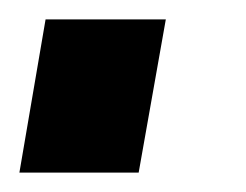

<svg xmlns="http://www.w3.org/2000/svg" viewBox="-21 -178 254 198"><path d="M-1 0 26 -158H150L122 0Z"/></svg>

Font: Archivo ExtraCondensed ExtraBold
Style: Italic
Weight: 800
Width: 2
Italic angle: -10°
Designer: Hector Gatti
Foundry: Omnibus-Type
Version: Version 2.001